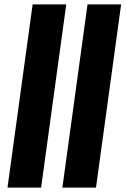

<svg xmlns="http://www.w3.org/2000/svg" viewBox="-20 -851 570 871"><path d="M14 0 128 -831H280.5L166.5 0ZM263 0 377 -831H529.5L415.5 0Z"/></svg>

Font: Merriweather 48pt ExtraBold
Style: Italic
Weight: 800
Italic angle: -7.8°
Version: Version 2.101